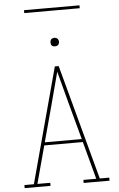

<svg xmlns="http://www.w3.org/2000/svg" viewBox="-68 -1145 737 1190"><g transform="rotate(-5 300.0 -549.5)"><path d="M197 0H36V-19H95L288 -735H312L505 -19H564V0H403V-19H483L420 -253H180L117 -19H197ZM185 -272H415L356 -490Q342 -543 328 -595.5Q314 -648 300 -701Q286 -648 272 -595.5Q258 -543 244 -490ZM300 -859Q295 -859 289.5 -860.5Q284 -862 280.5 -865.5Q277 -869 275.5 -874.5Q274 -880 274 -885Q274 -890 275.5 -895.5Q277 -901 280.5 -904.5Q284 -908 289.5 -910Q295 -912 300 -912Q305 -912 310.5 -910Q316 -908 319.5 -904.5Q323 -901 325 -895.5Q327 -890 327 -885Q327 -880 325 -874.5Q323 -869 319.5 -865.5Q316 -862 310.5 -860.5Q305 -859 300 -859ZM128 -1081V-1099H473V-1081Z"/></g></svg>

Font: Iosevka HT Thin Extended
Style: Regular
Weight: 100
Width: 7
Monospace: yes
Designer: Belleve Invis
Foundry: Belleve Invis
Version: Version 32.3.0; ttfautohint (v1.8.4)